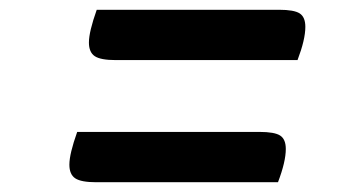

<svg xmlns="http://www.w3.org/2000/svg" viewBox="-20 -569 740 393"><path d="M217 -446Q186 -446 174 -454Q162 -462 162 -482Q162 -504 178 -549H551Q582 -549 593.5 -541.5Q605 -534 605 -514Q605 -488 589 -446ZM177 -196Q146 -196 134 -204Q122 -212 122 -232Q122 -254 138 -299H511Q542 -299 553.5 -291.5Q565 -284 565 -264Q565 -238 549 -196Z"/></svg>

Font: Lemonada Light
Style: Regular
Weight: 300
Designer: Mohamed Gaber (Arabic), Eduardo Tunni (Latin)
Foundry: Kief Type Foundry
Version: Version 4.004